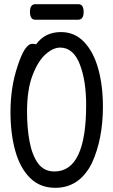

<svg xmlns="http://www.w3.org/2000/svg" viewBox="-20 -872 540 916"><path d="M244 24Q170 24 122.5 -24Q75 -72 52.5 -153.5Q30 -235 30 -337Q30 -457 64 -557Q98 -663 134 -663Q149 -663 152 -660Q194 -719 271 -719Q336 -719 381 -672Q426 -625 448.5 -544.5Q471 -464 471 -363Q471 -208 418 -93Q359 24 244 24ZM240 -54Q391 -54 391 -371Q391 -485 362 -562Q331 -645 267 -645Q234 -645 198 -613.5Q162 -582 135.5 -513.5Q109 -445 109 -339Q109 -259 121.5 -194.5Q134 -130 162 -92Q190 -54 240 -54ZM148 -778Q123 -778 123 -816Q123 -852 149 -852H354Q379 -852 379 -815Q379 -778 353 -778Z"/></svg>

Font: LXGW WenKai Mono TC
Style: Bold
Weight: 700
Designer: LXGW / Fontworks Inc.
Foundry: LXGW / Fontworks Inc.
Version: Version 1.330